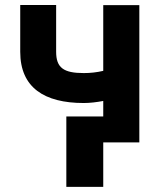

<svg xmlns="http://www.w3.org/2000/svg" viewBox="-20 -566 631 763"><path d="M533.7 -545.5H390.3V-284.4C364.3 -278.4 339.1 -275.6 312.9 -275.6C232.6 -275.6 203.1 -296.9 203.1 -360.1V-546.2H60.4V-360.1C60.4 -218 155.9 -156.6 312.9 -156.6C336.6 -156.6 364.3 -159.8 390.3 -164.8V-103.3H243.6V176.5H390.3V0H533.7Z"/></svg>

Font: Magic Ui Pro
Style: Bold
Weight: 700
Designer: Stefan Endress, Andreas Faust
Version: Version 1.000;FEAKit 1.0